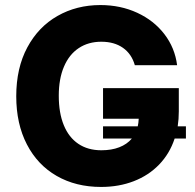

<svg xmlns="http://www.w3.org/2000/svg" viewBox="-20 -737 780 767"><path d="M722.7 -183.6H677.7Q657.7 -123 615.7 -79.6Q573.7 -36.1 514.4 -13.2Q455.1 9.8 383.8 9.8Q283.2 9.8 206.5 -34.2Q129.9 -78.1 87.4 -160.2Q44.9 -242.2 44.9 -352.5Q44.9 -465.3 89.1 -547.6Q133.3 -629.9 209.7 -673.3Q286.1 -716.8 380.9 -716.8Q461.4 -716.8 528.1 -686Q594.7 -655.3 636.7 -600.6Q678.7 -545.9 687.5 -476.6H518.6Q505.9 -521.5 471.2 -545.9Q436.5 -570.3 384.8 -570.3Q333 -570.3 294.7 -544.9Q256.3 -519.5 235.6 -470.9Q214.8 -422.4 214.8 -354.5Q214.8 -285.6 234.9 -236.8Q254.9 -188 293 -162.4Q331.1 -136.7 384.8 -136.7Q425.8 -136.7 456.5 -148.7Q487.3 -160.6 506.8 -183.6H391.6V-232.4H530.3Q533.2 -244.1 534.2 -262.7H391.6V-384.8H694.3V-292Q694.3 -261.2 689.9 -232.4H722.7Z"/></svg>

Font: Pretendard Std ExtraBold
Style: Regular
Weight: 800
Designer: Base glyphs from Inter by Rasmus Andersson; Hangeul glyphs from Noto Sans CJK(Source Han Sans) by Jang Soo-young and Kan
Foundry: Kil Hyung-jin
Version: Version 1.309